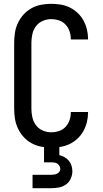

<svg xmlns="http://www.w3.org/2000/svg" viewBox="-20 -763 540 1003"><path d="M247 8Q221 8 194.5 3Q168 -2 144.5 -15Q121 -28 103 -48Q85 -68 73.5 -92.5Q62 -117 58 -143.5Q54 -170 54 -196V-539Q54 -565 58 -591.5Q62 -618 73.5 -642.5Q85 -667 103 -687Q121 -707 144.5 -720Q168 -733 194.5 -738Q221 -743 247 -743Q272 -743 297 -739Q322 -735 344.5 -724Q367 -713 385.5 -695.5Q404 -678 416 -656Q428 -634 434 -609.5Q440 -585 440 -559V-557H350V-558Q350 -579 343.5 -599Q337 -619 322.5 -634.5Q308 -650 288 -656.5Q268 -663 247 -663Q224 -663 202.5 -653.5Q181 -644 167.5 -625.5Q154 -607 149 -584.5Q144 -562 144 -539V-196Q144 -173 149 -150.5Q154 -128 167.5 -109.5Q181 -91 202.5 -81.5Q224 -72 247 -72Q268 -72 288 -78.5Q308 -85 322.5 -100.5Q337 -116 343.5 -136Q350 -156 350 -177V-178H440V-176Q440 -150 434 -125.5Q428 -101 416 -79Q404 -57 385.5 -39.5Q367 -22 344.5 -11Q322 0 297 4Q272 8 247 8ZM150 220V150H250Q258 150 265.5 148.5Q273 147 279.5 143.5Q286 140 290.5 133.5Q295 127 295 120Q295 112 291 104.5Q287 97 280.5 92.5Q274 88 266 86.5Q258 85 250 85H210V-72H290V47Q304 51 317 58Q330 65 339.5 76.5Q349 88 353.5 102.5Q358 117 358 132Q358 151 349.5 170Q341 189 325 200.5Q309 212 289.5 216Q270 220 250 220Z"/></svg>

Font: Iosevka SS10 Medium
Style: Regular
Weight: 500
Monospace: yes
Designer: Belleve Invis
Foundry: Belleve Invis
Version: Version 28.0.6; ttfautohint (v1.8.4)